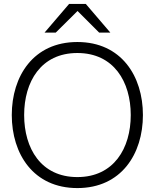

<svg xmlns="http://www.w3.org/2000/svg" viewBox="-20 -946 788 978"><path d="M374 12C598 12 708 -162 708 -360C708 -558 598 -732 374 -732C150 -732 40 -558 40 -360C40 -162 150 12 374 12ZM103 -360C103 -529 188 -676 374 -676C560 -676 646 -529 646 -360C646 -191 560 -44 374 -44C188 -44 103 -191 103 -360ZM207 -780H264L375 -890L485 -780H542L417 -926H332Z"/></svg>

Font: Aspekta 250
Style: Regular
Weight: 250
Designer: Ivo Dolenc
Version: Version 2.000